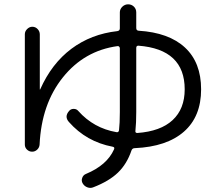

<svg xmlns="http://www.w3.org/2000/svg" viewBox="-20 -823 1040 902"><path d="M847.7 -403.3Q847.7 -591.8 629.9 -608.4Q620.1 -608.4 620.1 -597.7V-296.9Q620.1 -245.1 616.2 -209Q614.3 -198.2 625 -198.2Q734.4 -206.1 791 -258.8Q847.7 -311.5 847.7 -403.3ZM96.7 -143.6V-662.1Q96.7 -675.8 107.4 -686.5Q118.2 -697.3 131.8 -697.3Q146.5 -697.3 156.7 -686.5Q167 -675.8 167 -661.1V-403.3Q167 -402.3 168 -402.3Q168.9 -402.3 168.9 -403.3Q222.7 -524.4 315.4 -593.8Q408.2 -663.1 531.2 -676.8Q543 -678.7 543 -689.5V-764.6Q543 -780.3 554.7 -791.5Q566.4 -802.7 582 -802.7Q597.7 -802.7 608.9 -792Q620.1 -781.2 620.1 -764.6V-691.4Q620.1 -679.7 630.9 -678.7Q773.4 -669.9 849.1 -599.6Q924.8 -529.3 924.8 -403.3Q924.8 -275.4 844.2 -204.6Q763.7 -133.8 613.3 -127Q601.6 -127 597.7 -116.2Q576.2 -52.7 534.2 -12.2Q492.2 28.3 418.9 56.6Q405.3 62.5 390.6 57.1Q376 51.8 368.2 38.1Q361.3 26.4 366.2 12.7Q371.1 -1 383.8 -5.9Q482.4 -46.9 515.6 -121.1Q520.5 -131.8 508.8 -133.8Q385.7 -157.2 303.7 -250Q281.2 -275.4 304.7 -301.8Q312.5 -311.5 326.2 -311.5Q339.8 -311.5 347.7 -301.8Q419.9 -220.7 527.3 -202.1Q537.1 -200.2 539.1 -210.9Q543 -244.1 543 -296.9V-595.7Q543 -600.6 539.6 -604Q536.1 -607.4 532.2 -606.4Q376 -585 275.4 -459.5Q174.8 -334 166 -143.6Q165 -129.9 154.8 -120.1Q144.5 -110.4 130.9 -110.4Q117.2 -110.4 106.9 -120.1Q96.7 -129.9 96.7 -143.6Z"/></svg>

Font: Rounded-X Mgen+ 1m regular
Style: Regular
Weight: 400
Designer: [Source Han Sans]
Ryoko NISHIZUKA  (kana & ideographs); Paul D. Hunt (Latin, Greek & Cyrillic); Wenlong ZHANG  (bopomofo
Version: Version 1.059.20150602